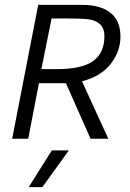

<svg xmlns="http://www.w3.org/2000/svg" viewBox="-20 -570 535 789"><path d="M30 0ZM140 -228 96 0H30L137 -550H318Q394 -550 434.5 -517Q475 -484 475 -420Q475 -359 435 -307.5Q395 -256 317 -236L425 0H352L251 -228ZM409 -420Q409 -455 390.5 -471Q372 -487 344.5 -490.5Q317 -494 266 -494H192L150 -286H215Q317 -286 363 -319.5Q409 -353 409 -420ZM154 199H98L193 48H263Z"/></svg>

Font: Cambay Devanagari
Style: Italic
Weight: 400
Italic angle: -11°
Designer: Pooja Saxena
Foundry: Pooja Saxena
Version: Version 1.018;PS 001.018;hotconv 1.0.70;makeotf.lib2.5.58329